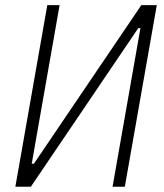

<svg xmlns="http://www.w3.org/2000/svg" viewBox="-20 -713 626 733"><path d="M38.6 0 160.6 -693.4H207.5L101.1 -87.9H109.4L519.5 -693.4H578.6L456.5 0H409.7L516.1 -605.5H507.8L97.7 0Z"/></svg>

Font: Cascadia Mono PL ExtraLight
Style: Italic
Weight: 200
Italic angle: -10°
Monospace: yes
Designer: Aaron Bell
Foundry: Saja Typeworks
Version: Version 2404.023; ttfautohint (v1.8.4)